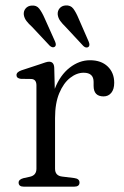

<svg xmlns="http://www.w3.org/2000/svg" viewBox="-20 -702 466 722"><path d="M184 -447 186 -368Q206 -419.5 242 -447.5Q278 -475.5 318.5 -475.5Q360.5 -475.5 385 -452Q409.5 -428.5 409.5 -390.5Q409.5 -366.5 398.5 -353Q387.5 -339.5 369.5 -339.5Q332 -339.5 332 -379V-394Q332 -428.5 294.5 -428.5Q268.5 -428.5 243.8 -409.2Q219 -390 203 -352Q187 -314 187 -258V-67.5Q187 -41 214 -38L259 -32.5Q279 -30 279 -15.5Q279 0 258.5 0H70Q50 0 50 -15.5Q50 -27 68 -32L93 -37.5Q117 -43 117 -67.5V-381Q117 -403.5 98.5 -405L58.5 -405.5Q42 -407.5 42 -419.5Q42 -431 60.5 -437.5L129 -460Q141.5 -464.5 150.2 -467.2Q159 -470 164.5 -470Q183 -470 184 -447ZM275.5 -632.5 313.5 -545.5Q319.5 -531 312.5 -525.5Q304 -519.5 293.5 -529L226.5 -601Q214.5 -612.5 206.5 -623.5Q198.5 -634.5 197 -647.5Q196 -661 204.2 -670.8Q212.5 -680.5 226.5 -681.5Q245.5 -683 255.8 -669.2Q266 -655.5 275.5 -632.5ZM148 -633 187 -546Q193 -532 186.5 -526.5Q178.5 -520.5 167.5 -529.5L101 -600.5Q88 -612 79.8 -622.8Q71.5 -633.5 69.5 -646.5Q68 -660 76.2 -670Q84.5 -680 98.5 -681Q117 -683 127.5 -669.5Q138 -656 148 -633Z"/></svg>

Font: Fraunces 9pt S050 Light
Style: Regular
Weight: 300
Version: Version 1.000; ttfautohint (v1.8.3)